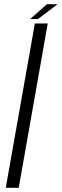

<svg xmlns="http://www.w3.org/2000/svg" viewBox="-20 -897 295 917"><path d="M7.5 0H69.5L208 -785H146.5ZM124 -806H161L255 -877H204Z"/></svg>

Font: Anybody Thin Light
Style: Italic
Weight: 300
Italic angle: -10°
Version: Version 1.113;gftools[0.9.25]